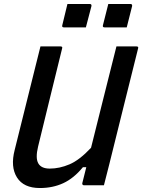

<svg xmlns="http://www.w3.org/2000/svg" viewBox="-20 -934 717 968"><path d="M181 14Q99 14 65.5 -39.5Q32 -93 54 -178Q77 -270 104 -379Q131 -488 159 -600Q165 -625 171.5 -650Q178 -675 184 -700H285Q297 -700 293 -689Q261 -561 230 -432.5Q199 -304 172 -195Q158 -137 173 -110.5Q188 -84 231 -84Q280 -84 330.5 -105.5Q381 -127 439 -189Q471 -317 503 -445Q535 -573 567 -700H668Q680 -700 676 -689Q640 -544 603.5 -398Q567 -252 531 -106Q524 -78 517 -51Q510 -24 504 0H403Q398 0 396 -3.5Q394 -7 395 -11Q405 -49 415 -91H398Q352 -35 299 -10.5Q246 14 181 14ZM320 -914H432Q443 -914 441 -903L413 -796H302Q291 -796 294 -807ZM526 -914H637Q648 -914 646 -903L619 -796H507Q496 -796 499 -807Z"/></svg>

Font: Recursive Sn Lnr St Med
Style: Italic
Weight: 500
Italic angle: -15°
Version: Version 1.079;hotconv 1.0.112;makeotfexe 2.5.65598; ttfautoh